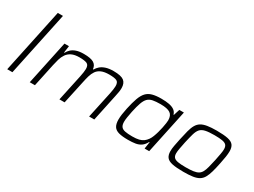

<svg xmlns="http://www.w3.org/2000/svg" viewBox="-51 -1331 2547 1927"><g transform="rotate(30 1222.0 -367.5)"><path d="M48 0 205 -743H265L108 0Z M309 0 417 -510H469L458 -430H463Q476 -455 497 -474.5Q518 -494 552 -506Q586 -518 638 -518Q719 -518 754 -496.5Q789 -475 793 -430H799Q813 -455 835.5 -474.5Q858 -494 894 -506Q930 -518 983 -518Q1070 -518 1103.5 -492Q1137 -466 1137 -409Q1137 -390 1133.5 -365.5Q1130 -341 1123 -312L1057 0H997L1062 -304Q1068 -334 1071.5 -357Q1075 -380 1075 -397Q1075 -441 1049.5 -453.5Q1024 -466 962 -466Q907 -466 872.5 -451Q838 -436 819 -408.5Q800 -381 789.5 -344.5Q779 -308 770 -264L713 0H653L718 -304Q724 -334 727.5 -357Q731 -380 731 -397Q731 -441 705 -453.5Q679 -466 617 -466Q562 -466 527.5 -449Q493 -432 473.5 -403Q454 -374 443.5 -338Q433 -302 425 -264L369 0Z M1450 8Q1384 8 1343.5 -3Q1303 -14 1285 -42.5Q1267 -71 1267 -123Q1267 -148 1271.5 -181.5Q1276 -215 1285 -257Q1302 -336 1320.5 -387Q1339 -438 1365.5 -466.5Q1392 -495 1433.5 -506.5Q1475 -518 1537 -518Q1590 -518 1628 -510.5Q1666 -503 1689.5 -486Q1713 -469 1721 -440H1726L1748 -510H1801L1693 0H1640L1652 -80H1647Q1628 -43 1600.5 -23.5Q1573 -4 1536 2Q1499 8 1450 8ZM1471 -43Q1518 -43 1548 -50.5Q1578 -58 1598 -73Q1618 -88 1635 -112Q1647 -129 1657.5 -156Q1668 -183 1676.5 -213.5Q1685 -244 1691 -273.5Q1697 -303 1700.5 -327Q1704 -351 1704 -363Q1704 -420 1670 -443Q1636 -466 1557 -466Q1503 -466 1468 -459Q1433 -452 1411.5 -430.5Q1390 -409 1375 -367Q1360 -325 1345 -255Q1337 -215 1332 -184Q1327 -153 1327 -131Q1327 -94 1341 -75Q1355 -56 1387 -49.5Q1419 -43 1471 -43Z M2093 8Q2011 8 1963.5 -2Q1916 -12 1896.5 -37.5Q1877 -63 1877 -108Q1877 -135 1883.5 -171Q1890 -207 1900 -254Q1914 -319 1926 -365Q1938 -411 1955.5 -441Q1973 -471 2000.5 -487.5Q2028 -504 2071 -511Q2114 -518 2179 -518Q2261 -518 2308 -508Q2355 -498 2374 -472.5Q2393 -447 2393 -402Q2393 -374 2387.5 -337.5Q2382 -301 2372 -254Q2359 -189 2346 -143.5Q2333 -98 2316 -68Q2299 -38 2271.5 -21.5Q2244 -5 2201 1.5Q2158 8 2093 8ZM2091 -43Q2144 -43 2178.5 -48Q2213 -53 2234 -65.5Q2255 -78 2268 -102Q2281 -126 2290.5 -163Q2300 -200 2312 -254Q2321 -300 2327.5 -334Q2334 -368 2334 -392Q2334 -423 2320 -439Q2306 -455 2273 -461Q2240 -467 2182 -467Q2115 -467 2077 -458.5Q2039 -450 2019 -427.5Q1999 -405 1987 -363Q1975 -321 1960 -254Q1951 -209 1944.5 -175Q1938 -141 1938 -117Q1938 -87 1952 -71Q1966 -55 1999 -49Q2032 -43 2091 -43Z"/></g></svg>

Font: Saira SemiExpanded Light
Style: Italic
Weight: 300
Width: 6
Italic angle: -12°
Designer: Hector Gatti with collaboration of the Omnibus-Type team
Foundry: Omnibus-Type
Version: Version 1.101